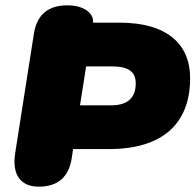

<svg xmlns="http://www.w3.org/2000/svg" viewBox="-20 -690 733 720"><path d="M125 10C196 10 238 -25 249 -97L254 -131H389C587 -131 693 -224 693 -397C693 -524 607 -605 429 -605H329V-611C329 -638 299 -670 232 -670C161 -670 118 -635 107 -563L37 -116C24 -36 57 10 125 10ZM397 -295H280L303 -441H399C462 -441 489 -421 489 -377C489 -323 458 -295 397 -295Z"/></svg>

Font: SN Pro Black
Style: Italic
Weight: 900
Italic angle: -9°
Designer: Tobias Whetton
Foundry: Supernotes
Version: Version 1.001;Glyphs 3.2 (3249)